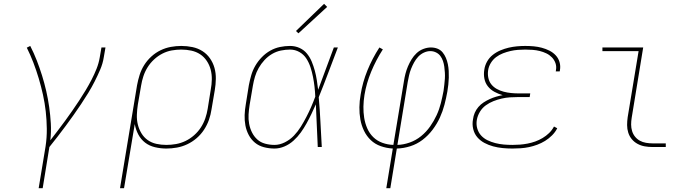

<svg xmlns="http://www.w3.org/2000/svg" viewBox="-20 -768 3640 1003"><path d="M182 215 218 -3Q225 -49 224.5 -95Q224 -141 219 -185.5Q214 -230 204.5 -273Q195 -316 182.5 -358Q170 -400 154.5 -440.5Q139 -481 120 -519L138 -528Q157 -491 172 -452.5Q187 -414 199.5 -374Q212 -334 221.5 -292.5Q231 -251 237 -208.5Q243 -166 245.5 -123Q248 -80 243 -35Q263 -61 282.5 -86.5Q302 -112 321 -138Q340 -164 358 -190Q376 -216 393.5 -242.5Q411 -269 427.5 -296.5Q444 -324 458.5 -352Q473 -380 484.5 -409Q496 -438 501 -468L510 -520H531L522 -468Q517 -436 503.5 -404.5Q490 -373 474.5 -342.5Q459 -312 441 -282.5Q423 -253 403.5 -224Q384 -195 364 -166.5Q344 -138 323 -110Q302 -82 281 -54.5Q260 -27 238 0L203 215Z M607 215 696 -323Q701 -350 709.5 -377Q718 -404 733.5 -428.5Q749 -453 771 -473Q793 -493 819 -505.5Q845 -518 872.5 -523Q900 -528 927 -528Q957 -528 985.5 -522Q1014 -516 1037.5 -501Q1061 -486 1077 -463Q1093 -440 1100.5 -413Q1108 -386 1107.5 -356Q1107 -326 1102 -297L1085 -197Q1081 -169 1071.5 -142Q1062 -115 1046 -90.5Q1030 -66 1007.5 -46.5Q985 -27 958.5 -14.5Q932 -2 904 3Q876 8 849 8Q819 8 789.5 1Q760 -6 738 -23Q716 -40 702.5 -65.5Q689 -91 684 -120L628 215ZM849 -11Q874 -11 899.5 -15.5Q925 -20 949 -31.5Q973 -43 994 -61.5Q1015 -80 1029.5 -102.5Q1044 -125 1052.5 -150Q1061 -175 1065 -200L1081 -300Q1086 -326 1086.5 -353Q1087 -380 1080.5 -404.5Q1074 -429 1060 -450Q1046 -471 1025.5 -484.5Q1005 -498 979.5 -503.5Q954 -509 927 -509Q902 -509 877 -504.5Q852 -500 828.5 -488Q805 -476 785 -457.5Q765 -439 751 -416.5Q737 -394 729 -369.5Q721 -345 717 -320L700 -221Q696 -195 695 -168.5Q694 -142 700 -117.5Q706 -93 719 -71.5Q732 -50 752 -36Q772 -22 797 -16.5Q822 -11 849 -11Z M1414 8Q1386 8 1359 1Q1332 -6 1312 -22.5Q1292 -39 1279.5 -62.5Q1267 -86 1262 -112.5Q1257 -139 1258 -167Q1259 -195 1264 -223L1280 -323Q1285 -349 1292.5 -375Q1300 -401 1314 -425Q1328 -449 1348 -469.5Q1368 -490 1392 -503.5Q1416 -517 1442.5 -522.5Q1469 -528 1495 -528Q1522 -528 1545 -517.5Q1568 -507 1583.5 -488Q1599 -469 1608.5 -446Q1618 -423 1624.5 -399Q1631 -375 1635 -349.5Q1639 -324 1642 -299Q1663 -354 1683 -409.5Q1703 -465 1724 -520H1745Q1720 -455 1695.5 -389.5Q1671 -324 1645 -260Q1651 -195 1654 -130Q1657 -65 1661 0H1640Q1637 -56 1635 -111.5Q1633 -167 1630 -223Q1619 -198 1607 -173Q1595 -148 1581.5 -123.5Q1568 -99 1551.5 -76Q1535 -53 1513.5 -33.5Q1492 -14 1466 -3Q1440 8 1414 8ZM1414 -11Q1441 -11 1468 -24.5Q1495 -38 1515.5 -59.5Q1536 -81 1551.5 -106Q1567 -131 1580.5 -157Q1594 -183 1605.5 -209.5Q1617 -236 1627 -263Q1626 -289 1623 -315Q1620 -341 1615 -366.5Q1610 -392 1602 -416.5Q1594 -441 1580.5 -462Q1567 -483 1544.5 -496Q1522 -509 1495 -509Q1472 -509 1447.5 -504Q1423 -499 1401 -486Q1379 -473 1361.5 -454Q1344 -435 1331.5 -413Q1319 -391 1312 -367.5Q1305 -344 1301 -320L1284 -220Q1280 -195 1278.5 -170Q1277 -145 1281.5 -121Q1286 -97 1296.5 -76Q1307 -55 1324 -39.5Q1341 -24 1365 -17.5Q1389 -11 1414 -11ZM1539 -594 1526 -606 1673 -748 1689 -732Z M1998 215 2032 8Q1999 6 1969 -4.5Q1939 -15 1917 -36Q1895 -57 1881.5 -85Q1868 -113 1862.5 -144Q1857 -175 1857.5 -208Q1858 -241 1864 -274Q1874 -338 1899.5 -400.5Q1925 -463 1962 -520L1980 -510Q1944 -454 1919 -393.5Q1894 -333 1884 -272Q1879 -241 1878.5 -211Q1878 -181 1882.5 -152.5Q1887 -124 1898.5 -97.5Q1910 -71 1930 -51.5Q1950 -32 1977.5 -22Q2005 -12 2035 -11L2090 -343Q2093 -363 2098 -382.5Q2103 -402 2111 -421Q2119 -440 2130 -458Q2141 -476 2156.5 -490.5Q2172 -505 2192 -512.5Q2212 -520 2231 -520Q2250 -520 2266 -513.5Q2282 -507 2292.5 -494Q2303 -481 2309.5 -465.5Q2316 -450 2319.5 -433Q2323 -416 2324 -398Q2325 -380 2324.5 -362Q2324 -344 2322 -326Q2320 -308 2317 -290Q2311 -256 2302 -221.5Q2293 -187 2278 -154Q2263 -121 2240 -90.5Q2217 -60 2187.5 -37.5Q2158 -15 2123 -4Q2088 7 2053 8L2019 215ZM2056 -11Q2088 -12 2120.5 -23.5Q2153 -35 2180 -57Q2207 -79 2227 -107.5Q2247 -136 2261 -166.5Q2275 -197 2283 -229Q2291 -261 2297 -293Q2299 -309 2301 -325Q2303 -341 2304 -357Q2305 -373 2304 -388.5Q2303 -404 2301 -419.5Q2299 -435 2294 -449.5Q2289 -464 2280.5 -475.5Q2272 -487 2258 -494Q2244 -501 2228 -501Q2211 -501 2194 -493Q2177 -485 2164.5 -471.5Q2152 -458 2143 -441.5Q2134 -425 2127.5 -408.5Q2121 -392 2117 -374.5Q2113 -357 2110 -340Z M2657 8Q2631 8 2605.5 5.5Q2580 3 2556 -3.5Q2532 -10 2510.5 -21.5Q2489 -33 2473.5 -51Q2458 -69 2452 -94Q2446 -119 2451 -145Q2453 -162 2460 -178.5Q2467 -195 2479 -209Q2491 -223 2506.5 -233Q2522 -243 2538.5 -250.5Q2555 -258 2572 -263Q2589 -268 2606 -271Q2584 -277 2563.5 -288Q2543 -299 2529 -316.5Q2515 -334 2510.5 -357Q2506 -380 2510 -404Q2513 -426 2524.5 -446.5Q2536 -467 2554.5 -481.5Q2573 -496 2594.5 -505Q2616 -514 2637.5 -519Q2659 -524 2681 -526Q2703 -528 2724 -528Q2747 -528 2768.5 -526Q2790 -524 2810.5 -518.5Q2831 -513 2850 -503.5Q2869 -494 2883 -479Q2897 -464 2903 -443.5Q2909 -423 2905 -401Q2905 -400 2904.5 -398.5Q2904 -397 2904 -395H2883Q2884 -396 2884 -397.5Q2884 -399 2884 -400Q2888 -420 2882 -437.5Q2876 -455 2863.5 -468Q2851 -481 2834.5 -489Q2818 -497 2800 -501.5Q2782 -506 2763 -507.5Q2744 -509 2724 -509Q2705 -509 2685.5 -507.5Q2666 -506 2646.5 -501.5Q2627 -497 2607.5 -489.5Q2588 -482 2571.5 -469.5Q2555 -457 2544 -439Q2533 -421 2530 -401Q2527 -381 2531 -361.5Q2535 -342 2546.5 -327.5Q2558 -313 2575 -303.5Q2592 -294 2611 -289Q2630 -284 2650 -282Q2670 -280 2690 -280H2750L2747 -261H2687Q2665 -261 2643.5 -259.5Q2622 -258 2600.5 -253Q2579 -248 2557.5 -239.5Q2536 -231 2517.5 -217.5Q2499 -204 2487 -184Q2475 -164 2471 -142Q2467 -119 2473 -97.5Q2479 -76 2493 -60.5Q2507 -45 2526.5 -35.5Q2546 -26 2567.5 -20.5Q2589 -15 2611.5 -13Q2634 -11 2657 -11Q2676 -11 2696 -12.5Q2716 -14 2736.5 -18Q2757 -22 2776.5 -29Q2796 -36 2814.5 -47Q2833 -58 2848.5 -73Q2864 -88 2874 -107L2891 -98Q2881 -78 2864 -61Q2847 -44 2827.5 -32Q2808 -20 2786.5 -12Q2765 -4 2743.5 0.5Q2722 5 2700 6.5Q2678 8 2657 8Z M3389 0Q3368 0 3348 -3.5Q3328 -7 3310.5 -16.5Q3293 -26 3280.5 -41Q3268 -56 3262 -75Q3256 -94 3256 -114.5Q3256 -135 3259 -156L3316 -501H3127V-520H3340L3280 -153Q3277 -135 3277 -117.5Q3277 -100 3282 -83.5Q3287 -67 3297.5 -54Q3308 -41 3322.5 -33Q3337 -25 3354.5 -22Q3372 -19 3389 -19H3458V0Z"/></svg>

Font: Iosevka SS04 Thin Extended
Style: Italic
Weight: 100
Width: 7
Italic angle: -9°
Monospace: yes
Designer: Belleve Invis
Foundry: Belleve Invis
Version: Version 19.0.0; ttfautohint (v1.8.4)